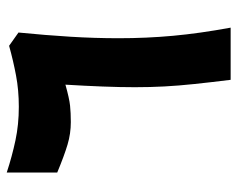

<svg xmlns="http://www.w3.org/2000/svg" viewBox="-86 -606 692 559"><g transform="rotate(-90 259.5 -326.0)"><path d="M184.1 -465.3Q150.4 -465.3 118.4 -474.9Q86.4 -484.4 37.1 -504.9V-651.9Q85 -636.2 130.9 -626.5Q176.8 -616.7 228.5 -616.7Q276.9 -616.7 319.6 -624.8Q362.3 -632.8 406.2 -645L444.8 -617.7Q437 -538.6 432.6 -467Q428.2 -395.5 428.2 -326.7Q428.2 -245.1 435.3 -167.7Q442.4 -90.3 459 0H307.1Q299.8 -59.1 294.9 -105.5Q290 -151.9 287.8 -193.1Q285.6 -234.4 285.6 -278.8Q285.6 -321.8 287.6 -373.3Q289.6 -424.8 293 -481Q252.9 -469.7 231.9 -467.5Q210.9 -465.3 184.1 -465.3Z"/></g></svg>

Font: Vazirmatn RD UI Black
Style: Regular
Weight: 900
Designer: Saber Rastikerdar
Foundry: Saber Rastikerdar
Version: Version 33.003